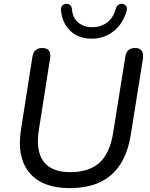

<svg xmlns="http://www.w3.org/2000/svg" viewBox="-20 -959 771 988"><path d="M336 9Q270 9 218.5 -10Q167 -29 133.5 -67.5Q100 -106 88 -164Q76 -222 89 -299L147 -668Q151 -691 164 -701.5Q177 -712 198 -712Q221 -712 231.5 -699Q242 -686 238 -660L180 -291Q163 -183 204 -128Q245 -73 342 -73Q437 -73 491 -121Q545 -169 562 -274L625 -668Q629 -691 641.5 -701.5Q654 -712 676 -712Q698 -712 708.5 -699Q719 -686 716 -660L654 -272Q640 -179 601 -116.5Q562 -54 497 -22.5Q432 9 336 9ZM452 -760Q384 -760 342 -800Q300 -840 294 -905Q292 -920 299 -928.5Q306 -937 318 -939Q327 -940 334 -937Q341 -934 345 -928.5Q349 -923 350 -914Q353 -869 381.5 -844Q410 -819 455 -819Q499 -819 531.5 -843.5Q564 -868 576 -915Q579 -924 583.5 -929.5Q588 -935 595 -937.5Q602 -940 610 -939Q623 -937 629.5 -927Q636 -917 631 -901Q612 -836 564 -798Q516 -760 452 -760Z"/></svg>

Font: Nunito Medium
Style: Italic
Weight: 500
Designer: Vernon Adams
Foundry: Vernon Adams
Version: Version 3.601